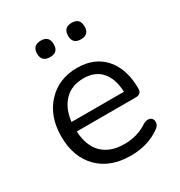

<svg xmlns="http://www.w3.org/2000/svg" viewBox="-168 -814 878 939"><g transform="rotate(-30 271.0 -345.0)"><path d="M373 -606Q326 -606 326 -652Q326 -699 373 -699Q419 -699 419 -652Q419 -606 373 -606ZM199 -606Q151 -606 151 -652Q151 -699 199 -699Q245 -699 245 -652Q245 -606 199 -606ZM300 9Q185 9 118 -58.5Q51 -126 51 -242Q51 -355 116 -425Q181 -495 285 -495Q383 -495 439 -431.5Q495 -368 495 -257Q495 -226 461 -226H129Q133 -143 177.5 -99.5Q222 -56 300 -56Q377 -56 433 -95Q456 -107 471.5 -100Q487 -93 487 -73.5Q487 -54 467 -41Q398 9 300 9ZM287 -435Q219 -435 178.5 -393Q138 -351 130 -279H426Q423 -353 387.5 -394Q352 -435 287 -435Z"/></g></svg>

Font: Nunito
Style: Regular
Weight: 400
Designer: Vernon Adams
Foundry: Vernon Adams
Version: Version 3.602